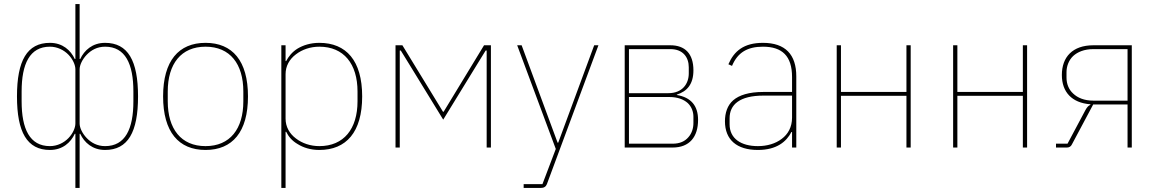

<svg xmlns="http://www.w3.org/2000/svg" viewBox="-20 -730 5725 950"><path d="M353 -68H350C330 -25 290 12 227 12C114 12 64 -76 64 -253C64 -430 114 -518 227 -518C290 -518 330 -481 350 -438H353V-710H374V-438H377C397 -481 437 -518 500 -518C613 -518 663 -430 663 -253C663 -76 613 12 500 12C437 12 397 -25 377 -68H374V200H353ZM227 -7C264 -7 297 -24 319 -47C341 -70 353 -98 353 -119V-387C353 -408 341 -436 319 -459C297 -482 264 -499 227 -499C127 -499 87 -414 87 -277V-229C87 -92 127 -7 227 -7ZM500 -7C600 -7 640 -92 640 -229V-277C640 -414 600 -499 500 -499C461 -499 431 -482 409 -459C387 -436 374 -408 374 -387V-119C374 -98 387 -70 409 -47C431 -24 461 -7 500 -7Z M997 12C864 12 787 -77 787 -253C787 -429 864 -518 997 -518C1130 -518 1207 -429 1207 -253C1207 -77 1130 12 997 12ZM997 -7C1118 -7 1184 -92 1184 -229V-277C1184 -414 1118 -499 997 -499C876 -499 810 -414 810 -277V-229C810 -92 876 -7 997 -7Z M1372 -506H1393V-428H1396C1407 -449 1425 -473 1453 -490C1480 -506 1516 -518 1560 -518C1693 -518 1772 -430 1772 -253C1772 -76 1693 12 1560 12C1516 12 1480 0 1453 -17C1425 -33 1407 -55 1396 -78H1393V200H1372ZM1560 -7C1681 -7 1749 -92 1749 -229V-277C1749 -414 1681 -499 1560 -499C1516 -499 1475 -485 1444 -461C1412 -437 1393 -403 1393 -363V-143C1393 -103 1412 -69 1444 -45C1475 -21 1516 -7 1560 -7Z M1937 -506H1971L2172 -177H2175L2375 -506H2409V0H2388V-480H2383L2346 -420L2173 -138L2000 -420L1963 -480H1958V0H1937Z M2920 -506H2941L2686 181C2681 194 2671 200 2655 200H2571V181H2664L2730 7L2539 -506H2561L2739 -24H2742Z M3071 -506H3297C3369 -506 3411 -465 3411 -382C3411 -314 3380 -278 3329 -262V-260C3399 -248 3434 -207 3434 -137C3434 -53 3392 0 3308 0H3071ZM3308 -19C3344 -19 3369 -31 3386 -51C3403 -70 3411 -95 3411 -122V-152C3411 -177 3402 -202 3383 -220C3363 -238 3333 -250 3292 -250H3092V-19ZM3287 -269C3356 -269 3388 -315 3388 -367V-397C3388 -446 3360 -487 3297 -487H3092V-269Z M3755 -518C3660 -518 3612 -477 3584 -412L3602 -404C3630 -471 3679 -499 3755 -499C3850 -499 3899 -453 3899 -349V-275H3757C3685 -275 3637 -259 3608 -234C3579 -209 3567 -171 3567 -130C3567 -38 3626 12 3730 12C3823 12 3871 -29 3896 -77H3899V0H3920V-352C3920 -460 3866 -518 3755 -518ZM3899 -148C3899 -101 3879 -66 3848 -43C3817 -19 3775 -7 3730 -7C3647 -7 3590 -44 3590 -115V-145C3590 -212 3639 -257 3758 -257H3899V-148Z M4120 -506H4141V-275H4465V-506H4486V0H4465V-256H4141V0H4120Z M4696 -506H4717V-275H5041V-506H5062V0H5041V-256H4717V0H4696Z M5205 -19H5262L5351 -186C5358 -199 5366 -208 5375 -211V-214C5283 -221 5234 -275 5234 -359C5234 -448 5287 -506 5390 -506H5580V0H5559V-213H5389L5284 -16C5279 -5 5270 0 5259 0H5205ZM5559 -232V-487H5390C5345 -487 5312 -473 5290 -453C5268 -432 5257 -402 5257 -373V-346C5257 -315 5268 -287 5290 -267C5312 -246 5345 -232 5390 -232Z"/></svg>

Font: Plexus Sans Thin
Style: Regular
Weight: 250
Version: Version 2.001;PS 002.001;hotconv 1.0.70;makeotf.lib2.5.58329